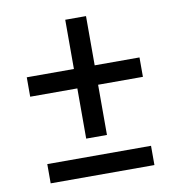

<svg xmlns="http://www.w3.org/2000/svg" viewBox="-73 -688 690 752"><g transform="rotate(-10 272.0 -311.5)"><path d="M48.3 -348.6V-425.8H235.8V-621.6H318.4V-425.8H496.6V-348.6H318.4V-148.9H235.8V-348.6ZM68.4 -0.5V-77.1H481V-0.5Z"/></g></svg>

Font: Bert Sans Medium
Style: Regular
Weight: 500
Designer: Christian Robertson, Adam Twardoch, & Cristiano Sobral
Foundry: Google
Version: Version 12.135;January 10, 2020;FontCreator 12.0.0.2547 64-b